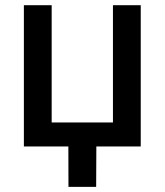

<svg xmlns="http://www.w3.org/2000/svg" viewBox="-20 -566 636 742"><path d="M72.3 0V-545.9H179.7V-92.8H416.5V-545.9H523.9V0ZM244.6 156.2 244.1 -31.2H352.5L351.6 156.2Z"/></svg>

Font: Inter Medium
Style: Regular
Weight: 500
Designer: Rasmus Andersson
Foundry: rsms
Version: Version 4.001;git-9221beed3